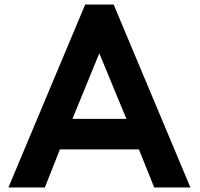

<svg xmlns="http://www.w3.org/2000/svg" viewBox="-20 -833 880 843"><path d="M17 -10H177L243 -177H590L657 -10H816L479 -813H354ZM298 -311 416 -599 535 -311Z"/></svg>

Font: Rabbid Highway Sign IV
Style: Obl
Weight: 400
Foundry: Cannot Into Space Fonts
Version: Version 0.277